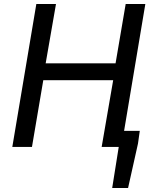

<svg xmlns="http://www.w3.org/2000/svg" viewBox="-20 -740 752 967"><path d="M578 0H492L550 -336H198L141 0H42L163 -720H262L210 -421H562L613 -720H712L605 -81H684L675 -17L625 207H545Z"/></svg>

Font: Nebula Sans Medium
Style: Regular
Weight: 500
Italic angle: -9°
Designer: Paul D. Hunt for Adobe (as Source Sans)
Foundry: Nebula Entertainment & Broadcasting LLC
Version: Version 1.010